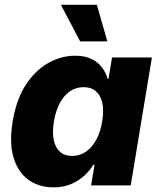

<svg xmlns="http://www.w3.org/2000/svg" viewBox="-20 -786 675 814"><path d="M207 8.3Q145.5 8.3 101.1 -23.4Q56.6 -55.2 37.6 -117.4Q18.6 -179.7 33.7 -271Q49.3 -365.2 89.8 -427Q130.4 -488.8 185.3 -519.3Q240.2 -549.8 298.3 -549.8Q340.8 -549.8 368.9 -535.6Q397 -521.5 413.3 -499Q429.7 -476.6 436.5 -451.7H439.9L455.1 -542.5H624L534.2 0H366.2L380.9 -87.4H375.5Q360.4 -62 336.4 -40.3Q312.5 -18.6 280.3 -5.1Q248 8.3 207 8.3ZM286.1 -125Q318.8 -125 344.7 -143.1Q370.6 -161.1 388.4 -194.1Q406.2 -227.1 413.1 -271Q420.9 -315.9 414.1 -348.4Q407.2 -380.9 387 -398.7Q366.7 -416.5 334 -416.5Q301.3 -416.5 275.6 -398.4Q250 -380.4 232.9 -347.7Q215.8 -314.9 208.5 -271Q201.2 -227.1 207.5 -194.1Q213.9 -161.1 233.6 -143.1Q253.4 -125 286.1 -125ZM319.8 -610.4 238.3 -765.6H390.6L435.1 -610.4Z"/></svg>

Font: Inter 16pt ExtraBold
Style: Italic
Weight: 800
Italic angle: -9.3988°
Version: Version 4.001;git-66647c0bb